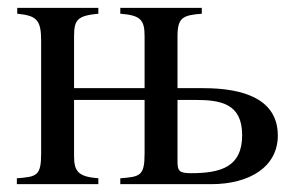

<svg xmlns="http://www.w3.org/2000/svg" viewBox="-20 -470 761 490"><path d="M433 -245V-377C433 -426 447 -431 495 -435V-450H287V-435C338 -431 349 -420 349 -378V-245H169V-377C169 -419 177 -430 231 -435V-450H24V-435C73 -430 85 -420 85 -366V-79C85 -21 74 -19 23 -15V0H231V-15C180 -19 169 -32 169 -72V-215H349V-79C349 -21 338 -19 287 -15V0H519C618 0 689 -45 689 -124C689 -216 604 -245 499 -245ZM433 -215H478C543 -215 598 -206 598 -125C598 -44 544 -28 467 -28C436 -28 433 -35 433 -59Z"/></svg>

Font: STIXGeneral
Style: Regular
Weight: 400
Designer: MicroPress Inc., with final additions and corrections provided by Coen Hoffman, Elsevier (retired)
Version: Version 1.1.0